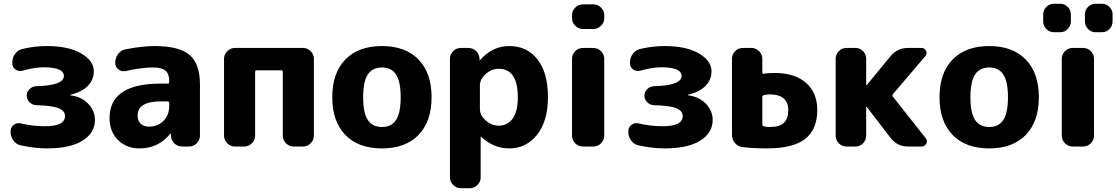

<svg xmlns="http://www.w3.org/2000/svg" viewBox="-20 -773 5890 1013"><path d="M90 -6Q66 -11 51 -31.5Q36 -52 36 -77V-81Q36 -102 53 -114.5Q70 -127 90 -122Q151 -107 218 -107Q323 -107 323 -161Q323 -188 289.5 -202Q256 -216 171 -218Q151 -219 136 -233.5Q121 -248 121 -268Q121 -288 135.5 -302.5Q150 -317 170 -318Q317 -322 317 -372Q317 -418 210 -418Q162 -418 99 -400Q78 -395 61.5 -406.5Q45 -418 45 -439V-444Q45 -470 60.5 -490Q76 -510 100 -515Q164 -530 227 -530Q342 -530 408.5 -491Q475 -452 475 -397Q475 -353 444 -320.5Q413 -288 351 -273Q350 -273 350 -272Q350 -270 352 -270Q409 -263 445 -226Q481 -189 481 -140Q481 -72 415.5 -31Q350 10 227 10Q164 10 90 -6Z M828 -238Q706 -238 706 -163Q706 -136 722 -120.5Q738 -105 765 -105Q813 -105 843 -135.5Q873 -166 873 -217V-229Q873 -238 864 -238ZM716 10Q647 10 602.5 -34.5Q558 -79 558 -150Q558 -332 828 -332H864Q873 -332 873 -340V-345Q873 -383 853.5 -400Q834 -417 788 -417Q727 -417 642 -398Q621 -394 604.5 -407Q588 -420 588 -441V-443Q588 -468 603.5 -488.5Q619 -509 643 -513Q731 -530 795 -530Q926 -530 980.5 -483Q1035 -436 1035 -327V-57Q1035 -34 1018 -17Q1001 0 978 0H941Q917 0 900 -16.5Q883 -33 882 -57V-68Q882 -69 881 -69Q879 -69 879 -68Q816 10 716 10Z M1219 0Q1196 0 1179 -17Q1162 -34 1162 -57V-463Q1162 -486 1179 -503Q1196 -520 1219 -520H1579Q1602 -520 1619 -503Q1636 -486 1636 -463V-57Q1636 -34 1619 -17Q1602 0 1579 0H1529Q1506 0 1489 -17Q1472 -34 1472 -57V-394Q1472 -402 1464 -402H1334Q1326 -402 1326 -394V-57Q1326 -34 1309 -17Q1292 0 1269 0Z M2069.5 -380Q2045 -417 1995 -417Q1945 -417 1920.5 -380Q1896 -343 1896 -260Q1896 -177 1920.5 -140Q1945 -103 1995 -103Q2045 -103 2069.5 -140Q2094 -177 2094 -260Q2094 -343 2069.5 -380ZM2188 -61Q2119 10 1995 10Q1871 10 1802 -61Q1733 -132 1733 -260Q1733 -388 1802 -459Q1871 -530 1995 -530Q2119 -530 2188 -459Q2257 -388 2257 -260Q2257 -132 2188 -61Z M2512 -322V-198Q2512 -165 2542.5 -137.5Q2573 -110 2612 -110Q2658 -110 2685 -147.5Q2712 -185 2712 -260Q2712 -410 2612 -410Q2573 -410 2542.5 -382.5Q2512 -355 2512 -322ZM2411 220Q2388 220 2371 203Q2354 186 2354 163V-463Q2354 -486 2371 -503Q2388 -520 2411 -520H2451Q2475 -520 2492 -503.5Q2509 -487 2510 -463V-455Q2510 -454 2511 -454L2513 -456Q2577 -530 2667 -530Q2760 -530 2815.5 -460Q2871 -390 2871 -260Q2871 -134 2813.5 -62Q2756 10 2667 10Q2584 10 2519 -51Q2518 -52 2517 -52Q2516 -52 2516 -51V163Q2516 186 2499 203Q2482 220 2459 220Z M3055 0Q3032 0 3015 -17Q2998 -34 2998 -57V-463Q2998 -486 3015 -503Q3032 -520 3055 -520H3111Q3134 -520 3151 -503Q3168 -486 3168 -463V-57Q3168 -34 3151 -17Q3134 0 3111 0ZM3055 -620Q3032 -620 3015 -637Q2998 -654 2998 -677V-693Q2998 -716 3015 -733Q3032 -750 3055 -750H3111Q3134 -750 3151 -733Q3168 -716 3168 -693V-677Q3168 -654 3151 -637Q3134 -620 3111 -620Z M3349 -6Q3325 -11 3310 -31.5Q3295 -52 3295 -77V-81Q3295 -102 3312 -114.5Q3329 -127 3349 -122Q3410 -107 3477 -107Q3582 -107 3582 -161Q3582 -188 3548.5 -202Q3515 -216 3430 -218Q3410 -219 3395 -233.5Q3380 -248 3380 -268Q3380 -288 3394.5 -302.5Q3409 -317 3429 -318Q3576 -322 3576 -372Q3576 -418 3469 -418Q3421 -418 3358 -400Q3337 -395 3320.5 -406.5Q3304 -418 3304 -439V-444Q3304 -470 3319.5 -490Q3335 -510 3359 -515Q3423 -530 3486 -530Q3601 -530 3667.5 -491Q3734 -452 3734 -397Q3734 -353 3703 -320.5Q3672 -288 3610 -273Q3609 -273 3609 -272Q3609 -270 3611 -270Q3668 -263 3704 -226Q3740 -189 3740 -140Q3740 -72 3674.5 -31Q3609 10 3486 10Q3423 10 3349 -6Z M4002 -261V-118Q4002 -108 4009 -107Q4024 -103 4043 -103Q4093 -103 4116 -125Q4139 -147 4139 -193Q4139 -232 4114.5 -253.5Q4090 -275 4042 -275Q4030 -275 4010 -271Q4002 -269 4002 -261ZM3897 3Q3873 0 3857.5 -18.5Q3842 -37 3842 -62V-463Q3842 -486 3858.5 -503Q3875 -520 3898 -520H3945Q3968 -520 3985 -503Q4002 -486 4002 -463V-391Q4002 -388 4004 -385.5Q4006 -383 4009 -384Q4033 -388 4067 -388Q4174 -388 4233 -335.5Q4292 -283 4292 -193Q4292 -90 4228 -40Q4164 10 4027 10Q3956 10 3897 3Z M4445 0Q4422 0 4405.5 -17Q4389 -34 4389 -57V-463Q4389 -486 4405.5 -503Q4422 -520 4445 -520H4494Q4517 -520 4533.5 -503Q4550 -486 4550 -463V-324Q4550 -323 4551 -323L4553 -324L4678 -476Q4714 -520 4770 -520H4842Q4858 -520 4865.5 -505Q4873 -490 4862 -477L4691 -276Q4686 -270 4691 -263L4864 -44Q4875 -30 4867 -15Q4859 0 4842 0H4770Q4714 0 4679 -45L4553 -209Q4552 -210 4551 -210Q4550 -210 4550 -209V-57Q4550 -34 4533.5 -17Q4517 0 4494 0Z M5273.5 -380Q5249 -417 5199 -417Q5149 -417 5124.5 -380Q5100 -343 5100 -260Q5100 -177 5124.5 -140Q5149 -103 5199 -103Q5249 -103 5273.5 -140Q5298 -177 5298 -260Q5298 -343 5273.5 -380ZM5392 -61Q5323 10 5199 10Q5075 10 5006 -61Q4937 -132 4937 -260Q4937 -388 5006 -459Q5075 -530 5199 -530Q5323 -530 5392 -459Q5461 -388 5461 -260Q5461 -132 5392 -61Z M5582 -463Q5582 -486 5599 -503Q5616 -520 5639 -520H5695Q5718 -520 5735 -503Q5752 -486 5752 -463V-57Q5752 -34 5735 -17Q5718 0 5695 0H5639Q5616 0 5599 -17Q5582 -34 5582 -57ZM5760 -753H5794Q5817 -753 5833.5 -736.5Q5850 -720 5850 -697V-660Q5850 -637 5833.5 -620Q5817 -603 5794 -603H5760Q5737 -603 5720.5 -620Q5704 -637 5704 -660V-697Q5704 -720 5720.5 -736.5Q5737 -753 5760 -753ZM5540 -603Q5517 -603 5500.5 -620Q5484 -637 5484 -660V-697Q5484 -720 5500.5 -736.5Q5517 -753 5540 -753H5574Q5597 -753 5613.5 -736.5Q5630 -720 5630 -697V-660Q5630 -637 5613.5 -620Q5597 -603 5574 -603Z"/></svg>

Font: Rounded Mplus 1c ExtraBold
Style: Regular
Weight: 800
Version: Version 1.059.20150529